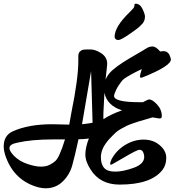

<svg xmlns="http://www.w3.org/2000/svg" viewBox="-50 -961 943 1037"><path d="M231 -290 321 -288H324Q326 -296 329.5 -319Q333 -342 335 -350Q373 -536 373 -631V-657Q373 -674 381.5 -682.5Q390 -691 399.5 -692.5Q409 -694 437.5 -694Q466 -694 497.5 -673Q529 -652 529 -616Q529 -609 526.5 -589.5Q524 -570 520 -531Q532 -560 557.5 -582Q583 -604 612.5 -623Q642 -642 683 -665.5Q724 -689 740 -699.5Q756 -710 774 -710Q792 -710 815 -683Q827 -685 832 -685Q855 -685 865 -665Q873 -646 873 -640Q873 -604 720 -543Q714 -541 712 -541Q706 -541 706 -549.5Q706 -558 716 -588L683 -572Q625 -542 612 -528Q588 -499 577 -475Q566 -451 566 -443Q566 -409 705 -409H722Q749 -424 756 -424Q773 -424 798.5 -396.5Q824 -369 824 -333Q824 -321 811 -321Q807 -321 774 -327Q764 -324 736.5 -316Q709 -308 699 -305Q689 -302 666 -294Q643 -286 632.5 -280.5Q622 -275 603.5 -265Q585 -255 574 -244Q535 -207 521 -186Q495 -150 495 -111.5Q495 -73 513 -53.5Q531 -34 572.5 -34Q614 -34 671.5 -54.5Q729 -75 729 -114Q729 -127 723 -139.5Q717 -152 703.5 -152Q690 -152 621.5 -111.5Q553 -71 549 -71Q545 -71 545 -77.5Q545 -84 552 -100Q578 -149 626 -178Q674 -207 725.5 -207Q777 -207 812.5 -177Q848 -147 848 -108.5Q848 -70 828 -44Q767 36 596 36Q490 36 439 -46Q411 -89 411 -126.5Q411 -164 430 -213Q406 -209 374 -209Q354 -117 340 -67Q326 -17 288.5 19.5Q251 56 196 56Q180 56 158 51Q29 16 -18 -112Q-30 -145 -30 -170Q-30 -230 20 -252Q104 -290 231 -290ZM301 -208H237Q119 -208 42 -190Q1 -182 1 -161Q1 -144 28 -117Q55 -90 98 -75.5Q141 -61 170 -61Q199 -61 218.5 -71Q238 -81 249.5 -92Q261 -103 272 -128Q286 -159 301 -208ZM450 -298Q447 -375 442 -577Q434 -531 417.5 -433.5Q401 -336 393 -290Q431 -294 450 -298ZM514 -460Q506 -323 509 -317Q542 -341 609 -365Q528 -391 514 -460ZM569 -762Q569 -817 651 -896Q665 -910 670.5 -916.5Q676 -923 676 -932Q676 -941 682 -941Q706 -941 719.5 -913Q733 -885 733 -871Q733 -843 711 -825Q701 -812 652 -778.5Q603 -745 590.5 -745Q578 -745 573.5 -751Q569 -757 569 -762Z"/></svg>

Font: Devonshire
Style: Regular
Weight: 400
Designer: Astigmatic (AOETI)
Foundry: Astigmatic (AOETI)
Version: Version 1.001